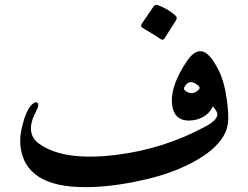

<svg xmlns="http://www.w3.org/2000/svg" viewBox="-20 -748 1023 791"><path d="M869 -480Q892 -443 904 -393.5Q916 -344 920 -282Q923 -236 910 -206Q882 -140 788 -87Q695 -34 568 -6Q438 23 333 23Q82 24 64 -148Q62 -168 64.5 -190.5Q67 -213 74 -238Q87 -288 105 -310Q123 -332 133 -325Q144 -318 130 -292Q80 -200 141 -156Q242 -83 459 -110Q653 -134 823 -225Q873 -251 876 -276Q876 -288 857 -310Q837 -266 784 -254Q692 -237 688 -330Q686 -400 748 -493Q777 -538 807 -537Q837 -536 869 -480ZM797 -377Q808 -386 796 -396Q760 -426 740 -390Q736 -381 741 -376Q770 -352 797 -377ZM613 -722Q619 -730 630 -727Q650 -720 668.5 -709Q687 -698 703 -684Q711 -676 706 -666L658 -590Q651 -580 640 -588Q630 -596 568 -633Q557 -640 564 -650Z"/></svg>

Font: Amiri
Style: Bold
Weight: 700
Designer: Khaled Hosny
Version: Version 0.113